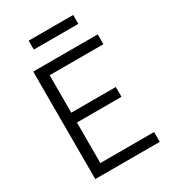

<svg xmlns="http://www.w3.org/2000/svg" viewBox="-206 -973 972 1083"><g transform="rotate(-30 280.0 -432.0)"><path d="M90 -700H510V-636H160V-392H450V-328H160V-64H510V0H90ZM155 -864H445V-806H155Z"/></g></svg>

Font: PT Root UI Web
Style: Regular
Weight: 400
Designer: Vitaly Kuzmin
Foundry: ParaType Ltd.
Version: Version 1.000W